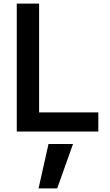

<svg xmlns="http://www.w3.org/2000/svg" viewBox="-20 -731 613 1067"><path d="M297.9 315.9 385.7 69.3H249.5L194.3 315.9ZM526.4 0V-106.4H197.3V-710.9H73.2V0Z"/></svg>

Font: Ride
Style: Bold
Weight: 700
Version: Version 3.000